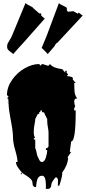

<svg xmlns="http://www.w3.org/2000/svg" viewBox="-20 -1157 564 1263"><path d="M147.9 -1137.2Q155.3 -1127.9 175 -1119.6Q194.8 -1111.3 199.7 -1102.5L238.3 -1068.8H250L251.5 -1055.2Q257.8 -1046.9 274.4 -1034.7Q274.4 -1034.7 133.3 -875Q115.2 -856.4 66.9 -801.3Q63.5 -805.7 52 -813.5Q40.5 -821.3 33.4 -829.6Q26.4 -837.9 26.6 -851.1Q26.9 -864.3 32 -873.8Q37.1 -883.3 45.7 -896.7Q54.2 -910.2 56.6 -916.5ZM367.7 -1137.2Q375 -1127.9 395.5 -1119.4Q416 -1110.8 421.4 -1102.5Q414.6 -1096.2 424.8 -1082L427.7 -1079.6L462.4 -1083.5L491.7 -1066.9L498.5 -1074.7Q504.4 -1067.4 523.9 -1054.7L361.3 -879.9Q360.8 -878.4 357.9 -876Q355 -873.5 353.5 -875L340.3 -858.9L341.8 -856.9L293.9 -801.3Q286.6 -810.5 262.7 -834L253.9 -841.8Q275.4 -891.6 285.2 -916.5ZM281.2 85.4 282.2 67.4Q282.2 -1 257.8 -1Q245.1 -1 240.2 3.2Q235.4 7.3 232.4 10.3Q229.5 13.2 227.5 18.8Q225.6 24.4 224.1 28.3Q222.7 32.2 221.4 39.6Q220.2 46.9 219.7 50.5Q219.2 54.2 218.3 62.7Q217.3 71.3 216.8 74.2Q193.4 74.2 193.4 44.4Q193.4 22 148.4 -4.9Q129.4 -16.6 123.5 -22.5V-11.7H114.7L123.5 -22.5Q121.6 -24.9 112.1 -36.6Q102.5 -48.3 98.6 -54.7Q85 -74.2 85 -91.3H95.2Q95.2 -118.2 80.3 -168.5Q65.4 -218.8 65.4 -255.4Q65.4 -292 51 -366Q36.6 -439.9 36.6 -475.6L25.9 -487.3L36.6 -478L33.7 -510.7L30.3 -508.3L25.9 -509.8L36.6 -522L25.9 -531.7Q25.9 -584.5 60.3 -632.8Q94.7 -681.2 143.8 -708.5Q192.9 -735.8 237.8 -735.8L246.6 -724.6L255.9 -735.8Q263.2 -735.8 277.3 -730.2Q291.5 -724.6 299.3 -724.6L308.6 -735.8Q330.6 -708.5 389.6 -702.1L409.2 -678.7V-691.4H419.4L418.5 -678.7L428.2 -667.5L419.4 -656.2Q430.7 -656.2 445.3 -652.6Q460 -648.9 460 -639.6Q460 -637.7 458 -634.8L478 -610.8H468.3Q468.3 -550.8 474.4 -534.4Q480.5 -518.1 487.8 -509.8Q468.3 -509.8 468.3 -489.7Q468.3 -469.7 475.1 -460Q467.3 -445.3 467.3 -438.7Q467.3 -432.1 468.3 -430.7H478V-423.8Q478 -226.6 448.2 -226.6L439 -158.2H448.2L424.8 -122.1L428.2 -113.8Q424.3 -69.8 389.6 -22.5Q389.6 1 381.1 28.6Q372.6 56.2 370.6 63.5Q361.3 63.5 360.4 68.4L361.8 29.3Q361.8 23.9 358.2 16.8Q354.5 9.8 349.6 9.8L344.2 10.7Q327.6 30.8 322.3 41.7Q316.9 52.7 316.4 65.9L316.9 63.5Q316.9 65.4 316.4 65.9V68.4Q314 75.2 308.8 80.3Q303.7 85.4 299.3 85.4ZM273.4 -407.7Q273.4 -418.9 261.7 -418.9H255.9V-430.7H246.6Q246.6 -418.9 237.8 -418.9V-407.7H229L211.9 -374Q211.9 -360.8 207 -338.1Q202.1 -315.4 202.1 -288.3Q202.1 -261.2 211.9 -249H202.1Q202.1 -242.2 204.1 -240.2Q206.1 -238.3 211.9 -238.3V-182.1Q216.3 -176.8 221.2 -151.1Q226.1 -125.5 229 -125.5Q231 -122.1 235.4 -111.8Q243.2 -91.3 255.9 -91.3Q272 -91.3 281.2 -119.1Q290.5 -147 290.5 -170.4H282.2V-182.1H290.5L299.3 -193.4V-283.2Q299.3 -298.3 294.9 -320.3Q290.5 -342.3 290.5 -364.3V-374ZM219.2 65.9Q219.2 66.4 219 67.4Q218.8 68.4 218.8 69.3V67.4Q218.8 66.9 219.2 65.9Z"/></svg>

Font: Butcherman
Style: Regular
Weight: 400
Version: Version 001.004